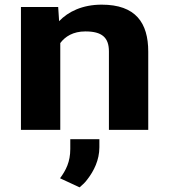

<svg xmlns="http://www.w3.org/2000/svg" viewBox="-20 -558 729 825"><path d="M347 -423C418 -423 448 -397 448 -337V0H617V-336C617 -460 563 -538 417 -538C334 -538 273 -508 234 -467L230 -528H70V0H239V-373C260 -401 294 -423 347 -423ZM238 208 322 247C334 237 346 226 356 212C383 177 407 130 407 75V40H282V82C282 138 263 174 238 208Z"/></svg>

Font: Asimov
Style: XWid
Weight: 500
Designer: Google
Version: Version 2.000980; 2014